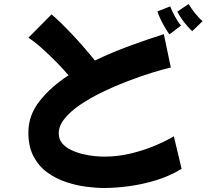

<svg xmlns="http://www.w3.org/2000/svg" viewBox="-20 -897 1040 961"><path d="M942 -741Q933 -749 917.5 -766.5Q902 -784 888 -804.5Q874 -825 868 -839L924 -877Q935 -858 954.5 -833Q974 -808 994 -791ZM828 -725Q821 -734 808 -755.5Q795 -777 783.5 -801Q772 -825 768 -840L832 -865Q840 -844 854.5 -816.5Q869 -789 886 -769ZM501 44Q461 44 411 37.5Q361 31 310 14Q259 -3 216.5 -34Q174 -65 148 -114Q122 -163 122 -234Q122 -320 178.5 -391.5Q235 -463 323 -520Q297 -551 261 -587.5Q225 -624 188 -657Q151 -690 122 -708L238 -825Q257 -809 284.5 -782.5Q312 -756 342.5 -723.5Q373 -691 402 -657.5Q431 -624 455 -594Q540 -635 630.5 -668Q721 -701 800 -726L835 -559Q794 -550 737 -532Q680 -514 617 -490Q554 -466 493 -436.5Q432 -407 382.5 -373.5Q333 -340 303.5 -303.5Q274 -267 274 -230Q274 -200 291.5 -179.5Q309 -159 336.5 -146Q364 -133 395.5 -125.5Q427 -118 455.5 -115.5Q484 -113 503 -113Q569 -113 633.5 -128.5Q698 -144 754.5 -167.5Q811 -191 850 -215L889 -52Q830 -16 761.5 5Q693 26 625 35Q557 44 501 44Z"/></svg>

Font: Mochiy Pop One
Style: Regular
Weight: 400
Designer: FONTDASU
Foundry: FONTDASU / Google Inc. / Adobe
Version: Version 2.000